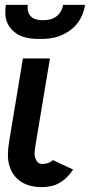

<svg xmlns="http://www.w3.org/2000/svg" viewBox="-20 -760 369 788"><path d="M153 8Q129 8 107 3Q85 -2 66.5 -14Q48 -26 35.5 -44Q23 -62 17.5 -83.5Q12 -105 12.5 -128.5Q13 -152 17 -176L74 -520H185L125 -160Q123 -148 122 -136.5Q121 -125 124 -114Q127 -103 134 -95Q141 -87 153 -87Q164 -87 176 -90.5Q188 -94 197 -103L280 -64Q270 -48 256 -34Q242 -20 225 -10Q208 0 189.5 4Q171 8 153 8ZM143 -600Q123 -600 103.5 -602.5Q84 -605 66 -612.5Q48 -620 34 -633Q20 -646 11.5 -663Q3 -680 2 -700Q1 -720 4 -740H94Q92 -726 95.5 -713Q99 -700 108 -691.5Q117 -683 130 -680Q143 -677 156 -677Q170 -677 184 -680Q198 -683 210 -691.5Q222 -700 229.5 -713Q237 -726 239 -740H329Q326 -720 318 -700Q310 -680 296.5 -663Q283 -646 264 -633Q245 -620 225 -612.5Q205 -605 184.5 -602.5Q164 -600 143 -600Z"/></svg>

Font: Iosevka QP
Style: Bold Italic
Weight: 700
Italic angle: -9°
Designer: Belleve Invis
Foundry: Belleve Invis
Version: Version 20.0.0; ttfautohint (v1.8.4)